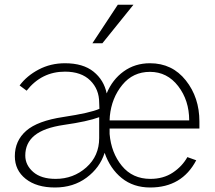

<svg xmlns="http://www.w3.org/2000/svg" viewBox="-20 -790 927 827"><path d="M43.9 -117.2Q43.9 -183.6 92.8 -226.6Q141.6 -269.5 252.9 -286.1Q369.1 -303.7 408.2 -321.3Q408.2 -326.2 407.7 -335.4Q407.2 -344.7 407.2 -347.7Q407.2 -405.3 368.7 -443.4Q330.1 -481.4 259.8 -481.4Q159.2 -481.4 94.7 -399.4L64.5 -421.9Q95.7 -463.9 147 -490.7Q198.2 -517.6 259.8 -517.6Q337.9 -517.6 382.8 -481.4Q427.7 -445.3 439.5 -387.7Q463.9 -447.3 512.7 -482.4Q561.5 -517.6 626 -517.6Q721.7 -517.6 780.3 -443.8Q838.9 -370.1 838.9 -266.6V-236.3H452.1V-212.9Q459 -131.8 504.9 -75.7Q550.8 -19.5 627.9 -19.5Q683.6 -19.5 724.1 -46.4Q764.6 -73.2 787.1 -113.3L825.2 -99.6Q763.7 17.6 627 17.6Q554.7 17.6 504.4 -22.9Q454.1 -63.5 430.7 -131.8Q410.2 -67.4 353 -24.9Q295.9 17.6 216.8 17.6Q137.7 17.6 90.8 -19.5Q43.9 -56.6 43.9 -117.2ZM88.9 -120.1Q88.9 -79.1 123 -49.3Q157.2 -19.5 219.7 -19.5Q295.9 -19.5 351.6 -68.8Q407.2 -118.2 407.2 -195.3V-285.2Q357.4 -266.6 254.9 -252Q168.9 -239.3 128.9 -206.5Q88.9 -173.8 88.9 -120.1ZM452.1 -271.5H794.9Q794.9 -357.4 747.6 -418.9Q700.2 -480.5 626 -480.5Q552.7 -480.5 506.8 -424.3Q460.9 -368.2 453.1 -290ZM377.9 -603.5 487.3 -769.5H554.7L420.9 -603.5Z"/></svg>

Font: Gothic A1 ExtraLight
Style: Regular
Weight: 275
Designer: HanYang I&C Co.,Ltd.
Foundry: HanYang I&C Co.,Ltd.
Version: Version 2.50